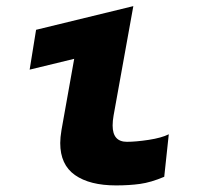

<svg xmlns="http://www.w3.org/2000/svg" viewBox="-20 -580 640 612"><path d="M172 -124Q172 -141.5 176 -165.5L216.5 -392.5L74.5 -358L95 -485L405 -560.5L342 -211.5Q339 -194.5 339 -180Q339 -128 384.5 -128Q413 -128 454 -134.2Q495 -140.5 518 -152L503.5 -16.5Q461 1.5 426.5 6.2Q392 11 350 11Q266 11 219 -22Q172 -55 172 -124Z"/></svg>

Font: JuliaMono Black
Style: Italic
Weight: 900
Italic angle: -9°
Monospace: yes
Designer: cormullion
Foundry: corm
Version: Version 0.057; ttfautohint (v1.8.4)